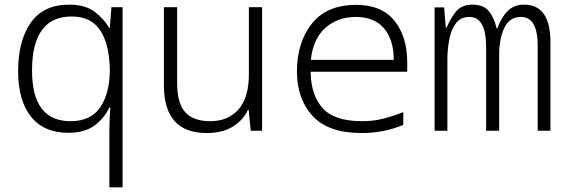

<svg xmlns="http://www.w3.org/2000/svg" viewBox="-20 -563 2440 827"><path d="M508 244V-532H460L453 -443H450Q428 -482 387.5 -512.5Q347 -543 278 -543Q167 -543 112.5 -465Q58 -387 58 -257Q58 -130 113.5 -60.5Q169 9 274 9Q344 9 386.5 -22Q429 -53 451 -100H455Q453 -75 452 -44.5Q451 -14 451 12V244ZM284 -41Q118 -41 118 -259Q118 -492 289 -492Q372 -492 411.5 -432.5Q451 -373 453 -263Q453 -163 412.5 -102Q372 -41 284 -41Z M1048 -90H1051L1060 0H1109V-532H1052V-243Q1052 -143 1007.5 -92Q963 -41 885 -41Q814 -41 778.5 -79Q743 -117 743 -205V-532H686V-196Q686 10 870 10Q939 10 983.5 -18Q1028 -46 1048 -90Z M1717 -25V-80Q1674 -63 1631.5 -52Q1589 -41 1540 -41Q1420 -41 1369.5 -97.5Q1319 -154 1318 -254H1734V-295Q1734 -405 1679 -473.5Q1624 -542 1514 -542Q1387 -542 1323 -461Q1259 -380 1259 -255Q1259 -137 1326.5 -63.5Q1394 10 1538 10Q1633 10 1717 -25ZM1513 -490Q1593 -490 1634.5 -440.5Q1676 -391 1676 -305H1319Q1328 -395 1381 -442.5Q1434 -490 1513 -490Z M1907 0V-309Q1907 -347 1914.5 -389.5Q1922 -432 1942.5 -461Q1963 -490 2002 -490Q2074 -490 2074 -359V0H2130V-327Q2130 -395 2152 -442.5Q2174 -490 2224 -490Q2296 -490 2296 -366V0H2351V-380Q2351 -543 2238 -543Q2194 -543 2167 -516Q2140 -489 2122 -441H2119Q2109 -486 2086 -514.5Q2063 -543 2015 -543Q1968 -543 1943.5 -512.5Q1919 -482 1904 -444H1900L1893 -531H1852V0Z"/></svg>

Font: Noto Sans Mono UI Light
Style: Regular
Weight: 300
Designer: Monotype Design team
Foundry: Monotype Imaging Inc.
Version: 1.000